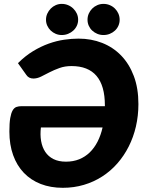

<svg xmlns="http://www.w3.org/2000/svg" viewBox="-20 -932 734 962"><path d="M27 0ZM294.5 9Q233.5 9 184 -10.2Q134.5 -29.5 99.5 -66Q64.5 -102.5 45.8 -154.8Q27 -207 27 -273Q27 -315 31.2 -340Q35.5 -365 43.2 -378.5Q51 -392 62.2 -396Q73.5 -400 87.5 -400H505.5V-404Q505.5 -502.5 463.5 -551.8Q421.5 -601 338.5 -601Q305 -601 278 -591.2Q251 -581.5 228.2 -569.8Q205.5 -558 185.8 -548.2Q166 -538.5 147.5 -538.5Q135.5 -538.5 126.5 -543.2Q117.5 -548 112 -556.5L70 -615.5Q106.5 -652 145.8 -675.8Q185 -699.5 224.2 -713.5Q263.5 -727.5 301.5 -733Q339.5 -738.5 373.5 -738.5Q437 -738.5 491.8 -717Q546.5 -695.5 587 -653.8Q627.5 -612 650.5 -551Q673.5 -490 673.5 -410.5Q673.5 -352 661 -298.2Q648.5 -244.5 625 -198Q601.5 -151.5 568 -113.2Q534.5 -75 492.2 -47.8Q450 -20.5 400.2 -5.8Q350.5 9 294.5 9ZM310.5 -122Q347 -122 376.8 -134Q406.5 -146 429.5 -168.2Q452.5 -190.5 468.8 -222.2Q485 -254 494 -293.5H185Q180.5 -257 186 -225.5Q191.5 -194 206.8 -171Q222 -148 247.8 -135Q273.5 -122 310.5 -122ZM371.5 -833Q371.5 -817 365 -803Q358.5 -789 347.2 -778.8Q336 -768.5 321.2 -762.5Q306.5 -756.5 289.5 -756.5Q273.5 -756.5 259.2 -762.5Q245 -768.5 234.2 -778.8Q223.5 -789 217 -803Q210.5 -817 210.5 -833Q210.5 -849.5 217 -863.8Q223.5 -878 234.2 -889Q245 -900 259.2 -906.2Q273.5 -912.5 289.5 -912.5Q306.5 -912.5 321.2 -906.2Q336 -900 347.2 -889Q358.5 -878 365 -863.8Q371.5 -849.5 371.5 -833ZM579.5 -833Q579.5 -817 573.2 -803Q567 -789 556 -778.8Q545 -768.5 530.2 -762.5Q515.5 -756.5 498.5 -756.5Q482 -756.5 467.5 -762.5Q453 -768.5 442 -778.8Q431 -789 424.8 -803Q418.5 -817 418.5 -833Q418.5 -849.5 424.8 -863.8Q431 -878 442 -889Q453 -900 467.5 -906.2Q482 -912.5 498.5 -912.5Q515.5 -912.5 530.2 -906.2Q545 -900 556 -889Q567 -878 573.2 -863.8Q579.5 -849.5 579.5 -833Z"/></svg>

Font: Lato Black
Style: Italic
Weight: 900
Italic angle: -7°
Designer: Lukasz Dziedzic
Foundry: tyPoland Lukasz Dziedzic
Version: Version 2.007; 2014-02-27